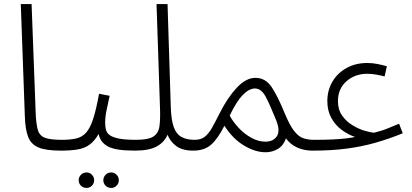

<svg xmlns="http://www.w3.org/2000/svg" viewBox="-20 -734 2021 942"><path d="M278 5Q207 5 170 -10Q133 -25 118.5 -61.5Q104 -98 102 -161L82 -714H135L155 -182Q157 -126 165.5 -97Q174 -68 200.5 -58Q227 -48 284 -48Q298 -48 304 -40.5Q310 -33 310 -23Q310 -13 300.5 -4Q291 5 278 5Z M278 5 285 -48Q327 -48 355.5 -55Q384 -62 403.5 -84.5Q423 -107 437.5 -152Q452 -197 466 -274L518 -264Q509 -223 502.5 -192Q496 -161 496 -132Q496 -114 499.5 -98.5Q503 -83 517 -72Q531 -61 561.5 -54.5Q592 -48 647 -48Q661 -48 667 -40.5Q673 -33 673 -23Q673 -13 663.5 -4Q654 5 641 5Q546 5 508.5 -16Q471 -37 464 -77Q444 -42 419 -24Q394 -6 359.5 -0.5Q325 5 278 5ZM526 188Q509 188 498 177Q487 166 487 150Q487 135 498 123.5Q509 112 526 112Q541 112 552 123.5Q563 135 563 150Q563 166 552 177Q541 188 526 188ZM405 188Q388 188 377 177Q366 166 366 150Q366 135 377 123.5Q388 112 405 112Q420 112 431 123.5Q442 135 442 150Q442 166 431 177Q420 188 405 188Z M641 5 648 -48Q708 -48 733 -64.5Q758 -81 762.5 -116Q767 -151 765 -205L748 -714H802L818 -207Q820 -145 832.5 -110.5Q845 -76 870.5 -62Q896 -48 935 -48Q948 -48 954 -40.5Q960 -33 960 -23Q960 -13 951 -4Q942 5 928 5Q874 5 844 -18Q814 -41 802 -73Q786 -36 749 -15.5Q712 5 641 5Z M928 5 935 -48Q965 -48 984 -62.5Q1003 -77 1019.5 -106Q1036 -135 1058 -179Q1097 -256 1142 -304Q1187 -352 1233 -352Q1283 -352 1313 -306.5Q1343 -261 1376 -180Q1400 -122 1421.5 -93.5Q1443 -65 1466.5 -56.5Q1490 -48 1518 -48Q1544 -48 1544 -23Q1544 -13 1535.5 -4Q1527 5 1512 5Q1472 5 1438.5 -10Q1405 -25 1383 -55Q1371 -20 1343.5 -3.5Q1316 13 1283 13Q1232 13 1177 -20Q1122 -53 1081 -117Q1048 -52 1015 -23.5Q982 5 928 5ZM1107 -167Q1124 -135 1152 -105.5Q1180 -76 1214 -57.5Q1248 -39 1282 -39Q1320 -39 1338 -65Q1356 -91 1335 -144Q1305 -219 1283.5 -259.5Q1262 -300 1230 -300Q1201 -299 1170.5 -267.5Q1140 -236 1107 -167Z M1512 5 1519 -48Q1578 -48 1615.5 -50Q1653 -52 1678 -55Q1703 -58 1722 -62Q1689 -73 1657.5 -96Q1626 -119 1606 -154.5Q1586 -190 1586 -238Q1586 -291 1611 -333.5Q1636 -376 1680.5 -400.5Q1725 -425 1782 -425Q1807 -425 1832 -420Q1857 -415 1878 -409L1867 -359Q1848 -364 1825.5 -368Q1803 -372 1782 -372Q1721 -372 1679.5 -335Q1638 -298 1638 -238Q1638 -196 1658.5 -167Q1679 -138 1709.5 -119.5Q1740 -101 1769 -92.5Q1798 -84 1816 -83Q1838 -89 1851.5 -93Q1865 -97 1883.5 -104.5Q1902 -112 1938 -127L1956 -80Q1889 -53 1823 -34Q1757 -15 1682 -5Q1607 5 1512 5Z"/></svg>

Font: Noto Sans Arabic UI Lt
Style: Regular
Weight: 300
Designer: Monotype Design Team, Nadine Chahine and Nizar Qandah
Foundry: Monotype Imaging Inc.
Version: Version 2.010; ttfautohint (v1.8.4.7-5d5b)